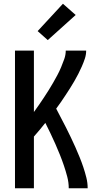

<svg xmlns="http://www.w3.org/2000/svg" viewBox="-20 -1005 540 1025"><path d="M60 0V-735H161V-407Q175 -426 188 -445Q201 -464 214 -483.5Q227 -503 239.5 -523Q252 -543 263.5 -563Q275 -583 286 -603.5Q297 -624 306 -645.5Q315 -667 323 -689.5Q331 -712 331 -735H440Q440 -713 433 -692Q426 -671 417 -650.5Q408 -630 398 -610.5Q388 -591 377 -572Q366 -553 354 -534Q342 -515 330 -497Q318 -479 305.5 -460.5Q293 -442 280 -425Q293 -399 306.5 -374Q320 -349 333 -323Q346 -297 358.5 -271Q371 -245 382.5 -219Q394 -193 405 -166Q416 -139 425 -112Q434 -85 441 -57Q448 -29 448 0H347Q347 -31 339 -61.5Q331 -92 321 -121.5Q311 -151 299.5 -179.5Q288 -208 275.5 -236.5Q263 -265 249.5 -293Q236 -321 222 -349Q207 -330 192 -312Q177 -294 161 -276V0ZM235 -791 181 -839 316 -985 384 -925Z"/></svg>

Font: Zed Mono Semibold
Style: Regular
Weight: 600
Monospace: yes
Designer: Belleve Invis
Foundry: Belleve Invis
Version: Version 1.0.0; ttfautohint (v1.8.4)